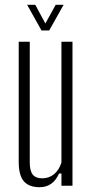

<svg xmlns="http://www.w3.org/2000/svg" viewBox="-20 -774 378 800"><path d="M145 6Q101 6 79.5 -18.5Q58 -43 58 -100V-600H104V-98Q104 -62 116.5 -46.5Q129 -31 156 -31Q184 -31 205 -48Q226 -65 236 -97V-600H282V0H236V-51H226Q201 6 145 6ZM93 -754H127L169 -676L212 -754H245L185 -647H153Z"/></svg>

Font: Big Shoulders Display Light
Style: Regular
Weight: 300
Designer: Patric King
Foundry: XO Type Co
Version: Version 1.000; ttfautohint (v1.8.2)